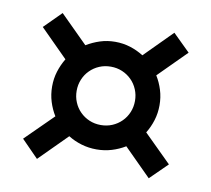

<svg xmlns="http://www.w3.org/2000/svg" viewBox="-57 -655 613 557"><g transform="rotate(10 250.0 -377.0)"><path d="M35.2 -212.9 116.2 -293Q105 -311 98.4 -332.3Q91.8 -353.5 91.8 -377Q91.8 -400.4 98.4 -421.4Q105 -442.4 116.2 -460.9L35.2 -542L85 -591.8L166 -511.2Q184.6 -522.5 205.6 -529.3Q226.6 -536.1 250 -536.1Q273.4 -536.1 294.4 -529.5Q315.4 -522.9 334 -511.2L414.1 -591.8L464.8 -542L383.8 -460.9Q395 -442.9 401.6 -421.6Q408.2 -400.4 408.2 -377Q408.2 -353.5 401.6 -332.3Q395 -311 383.8 -293L464.8 -212.9L414.1 -163.1L334 -243.2Q315.4 -231.9 294.4 -225.6Q273.4 -219.2 250 -219.2Q226.6 -219.2 205.3 -225.6Q184.1 -231.9 166 -243.2L85 -162.1ZM164.1 -377Q164.1 -358.9 170.7 -343.3Q177.2 -327.6 189 -315.9Q200.7 -304.2 216.3 -297.6Q231.9 -291 250 -291Q268.1 -291 283.7 -297.6Q299.3 -304.2 311 -315.9Q322.8 -327.6 329.3 -343.3Q335.9 -358.9 335.9 -377Q335.9 -395 329.3 -410.6Q322.8 -426.3 311 -438Q299.3 -449.7 283.7 -456.3Q268.1 -462.9 250 -462.9Q231.9 -462.9 216.3 -456.3Q200.7 -449.7 189 -438Q177.2 -426.3 170.7 -410.6Q164.1 -395 164.1 -377Z"/></g></svg>

Font: Berkshire Swash
Style: Regular
Weight: 400
Designer: Astigmatic (AOETI)
Foundry: Astigmatic (AOETI)
Version: Version 1.001